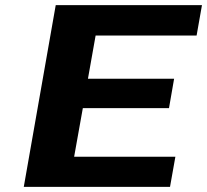

<svg xmlns="http://www.w3.org/2000/svg" viewBox="-20 -731 810 751"><path d="M641 -308 661 -423H324L354 -592H749L770 -711H198L73 0H645L666 -118H270L304 -308Z"/></svg>

Font: Asimov
Style: XWidIt
Weight: 500
Designer: Google
Version: Version 2.000980; 2014